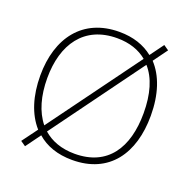

<svg xmlns="http://www.w3.org/2000/svg" viewBox="-134 -873 1027 1033"><g transform="rotate(20 379.5 -357.0)"><path d="M696 -358C696 -481 663 -577 604 -640L663 -721L634 -741L577 -663C527 -703 463 -725 384 -725C175 -725 63 -575 63 -359C63 -244 93 -147 152 -81L87 7L116 27L178 -58C228 -14 295 10 379 10C591 10 696 -142 696 -358ZM103 -359C103 -552 195 -689 384 -689C455 -689 512 -669 555 -633L175 -114C127 -173 103 -258 103 -359ZM655 -358C655 -160 569 -26 380 -26C304 -26 244 -49 200 -88L580 -608C630 -552 655 -467 655 -358Z"/></g></svg>

Font: Noto Sans Arabic ExtLt
Style: Regular
Weight: 200
Designer: Monotype Design Team, Nadine Chahine, Nizar Qandah and Khaled Hosny
Foundry: Monotype Imaging Inc.
Version: Version 2.012